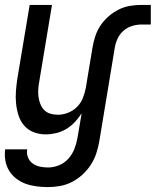

<svg xmlns="http://www.w3.org/2000/svg" viewBox="-29 -540 635 783"><path d="M167 223Q143 223 120 220Q97 217 76 209.5Q55 202 37.5 188.5Q20 175 8.5 156.5Q-3 138 -7 115.5Q-11 93 -8 69H82Q79 86 85 101.5Q91 117 104 126.5Q117 136 133.5 139.5Q150 143 167 143Q189 143 211.5 134Q234 125 250 107Q266 89 274.5 67Q283 45 287 22L304 -78Q292 -59 276 -42Q260 -25 240.5 -13.5Q221 -2 199.5 3Q178 8 157 8Q131 8 108 -1Q85 -10 69.5 -28Q54 -46 46.5 -69.5Q39 -93 36.5 -118Q34 -143 36 -169Q38 -195 42 -221L92 -520H183L131 -207Q128 -192 127 -176Q126 -160 128 -145Q130 -130 135.5 -116Q141 -102 151 -91.5Q161 -81 176 -76.5Q191 -72 207 -72Q227 -72 248 -80Q269 -88 285 -104Q301 -120 309 -140.5Q317 -161 321 -182L348 -345Q352 -369 359.5 -392Q367 -415 380.5 -435.5Q394 -456 413.5 -473Q433 -490 455 -501Q477 -512 501 -516Q525 -520 548 -520H586V-440H548Q529 -440 509.5 -434Q490 -428 474.5 -414.5Q459 -401 450.5 -382.5Q442 -364 439 -345L376 36Q372 60 364 84.5Q356 109 342 131Q328 153 308 171.5Q288 190 264.5 202Q241 214 216 218.5Q191 223 167 223Z"/></svg>

Font: Iosevka Curly Medium
Style: Italic
Weight: 500
Italic angle: -9°
Monospace: yes
Designer: Belleve Invis
Foundry: Belleve Invis
Version: Version 22.1.2; ttfautohint (v1.8.4)